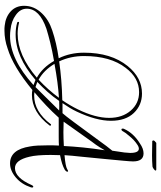

<svg xmlns="http://www.w3.org/2000/svg" viewBox="50 -713 720 860"><g transform="rotate(90 410.0 -283.0)"><path d="M118 57Q112 57 106.5 57Q101 57 95 56Q56 52 31 29Q6 6 6 -31Q6 -76 40 -111Q70 -142 116 -157Q172 -176 241 -186Q216 -237 216 -299Q216 -421 276 -495Q328 -559 399 -559Q451 -559 486 -522.5Q521 -486 521 -420Q521 -354 480 -267Q472 -250 462.5 -234.5Q453 -219 442 -203H487Q492 -208 502 -221Q512 -234 527 -254L608 -364Q622 -384 634 -399.5Q646 -415 655 -426L663 -480Q665 -502 665 -506Q665 -545 646 -545Q637 -545 625 -536Q608 -525 589 -502Q572 -482 569 -475Q565 -467 560 -467Q556 -467 556 -472Q556 -476 557 -478Q576 -521 623 -550Q646 -566 667 -566Q703 -566 703 -519Q703 -508 700 -476L692 -391Q687 -333 682 -288.5Q677 -244 675 -212Q724 -216 738 -224Q743 -228 747 -228Q749 -228 749 -225Q749 -219 740 -213Q718 -200 675 -192Q675 -181 674.5 -170.5Q674 -160 674 -150Q674 -87 682 -55Q697 10 733 10Q776 10 809 -65Q812 -72 816 -72Q822 -72 819 -61Q805 -19 774.5 6.5Q744 32 712 32Q650 32 636 -57Q633 -73 632 -92.5Q631 -112 631 -136Q631 -147 631 -160Q631 -173 632 -187Q622 -186 591 -186H507Q481 -157 452.5 -130Q424 -103 393 -77Q397 -77 400.5 -76.5Q404 -76 408 -76Q480 -76 536 -150Q537 -153 541 -151Q545 -148 542 -145Q482 -66 405 -66Q393 -66 383 -68Q279 18 197 43Q177 50 157 53.5Q137 57 118 57ZM255 -188Q337 -200 429 -202Q453 -237 470 -272Q508 -350 508 -412Q508 -471 475.5 -508.5Q443 -546 393 -546Q329 -546 284 -486Q231 -418 231 -299Q231 -239 255 -188ZM572 -207Q599 -207 634 -209Q636 -249 640.5 -294.5Q645 -340 653 -392Q649 -385 639.5 -369.5Q630 -354 613 -332L525 -208Q544 -207 572 -207ZM370 -82 475 -188Q457 -189 432 -188Q413 -160 391.5 -136Q370 -112 347 -90Q360 -85 370 -82ZM337 -96Q382 -138 418 -187Q352 -183 266 -167Q295 -119 337 -96ZM141 32Q245 32 361 -73L338 -82Q235 7 134 7Q105 7 81 0Q78 -2 78 -4Q78 -10 83 -8Q107 -2 131 -2Q227 -2 328 -88Q283 -113 253 -165Q207 -157 171 -148Q135 -139 109 -131Q19 -100 19 -43Q19 -14 47 6Q74 26 113 30Q127 32 141 32ZM676 -604Q659 -604 642.5 -604.5Q626 -605 612 -605Q609 -607 609 -610Q609 -615 620 -623H739Q744 -623 744 -620Q744 -617 737.5 -612Q731 -607 726 -606Q714 -605 701.5 -604.5Q689 -604 676 -604Z"/></g></svg>

Font: Lovers Quarrel
Style: Regular
Weight: 400
Designer: Robert E. Leuschke
Foundry: Robert E. Leuschke
Version: Version 1.010; ttfautohint (v1.8.3)